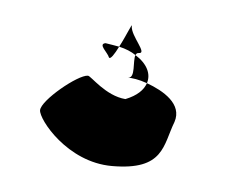

<svg xmlns="http://www.w3.org/2000/svg" viewBox="-29 -44 314 249"><g transform="rotate(5 128.0 80.0)"><path d="M25 108C25 120 66 172 124 172C192 172 188 139 200 108C208 84 182 69 160 61C157 70 149 78 134 84C108 82 87 58 83 58C70 58 25 95 25 108ZM102 14C92 16 106 26 108 32C110 35 115 27 120 17C115 16 108 15 102 14ZM120 17C129 19 136 22 142 26C143 24 144 23 146 23C158 23 134 2 134 -11C135 -17 128 2 120 17ZM135 56C140 56 149 57 160 61C164 49 158 36 142 26C139 34 145 56 135 56Z"/></g></svg>

Font: Ampere
Style: SCSuCnd
Weight: 400
Version: Version 1